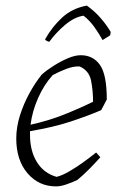

<svg xmlns="http://www.w3.org/2000/svg" viewBox="-20 -656 427 685"><path d="M180 9Q118 9 78 -38Q38 -85 38 -162Q38 -202 51 -243.5Q64 -285 84.5 -322.5Q105 -360 129 -390Q147 -406 172.5 -422Q198 -438 223 -448.5Q248 -459 268 -459Q312 -459 336.5 -424.5Q361 -390 361 -301L341 -263Q292 -242 231 -222Q170 -202 87 -188Q87 -182 87 -175Q87 -118 111.5 -78Q136 -38 182 -25Q202 -30 227 -44.5Q252 -59 277 -77Q302 -95 323 -112L338 -95Q324 -79 301 -55.5Q278 -32 256 -14Q235 -4 215 2.5Q195 9 180 9ZM168 -388Q137 -354 116 -306.5Q95 -259 89 -211Q152 -225 206.5 -246.5Q261 -268 312 -293Q312 -332 305 -368Q298 -404 264 -419Q242 -420 216 -410Q190 -400 168 -388ZM290 -636Q319 -615 340 -590.5Q361 -566 375 -542L373 -530L346 -513Q334 -535 317 -559Q300 -583 278 -600Q245 -595 212 -567Q179 -539 156 -507Q153 -507 147 -510Q141 -513 141 -516Q167 -562 203 -594.5Q239 -627 290 -636Z"/></svg>

Font: Labrada Lght
Style: Italic
Weight: 300
Italic angle: -7°
Designer: Mercedes Jáuregui
Foundry: Omnibus-Type Team
Version: Version 1.000; ttfautohint (v1.8.4.7-5d5b)